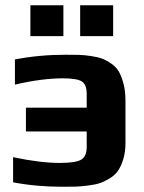

<svg xmlns="http://www.w3.org/2000/svg" viewBox="-20 -703 549 733"><path d="M30 -7C88.7 4.3 151.3 10 218 10C238.7 10 255.2 9.8 267.5 9.5C279.8 9.2 295.7 7.8 315 5.5C334.3 3.2 349.8 0 361.5 -4C373.2 -8 385.8 -14.2 399.5 -22.5C413.2 -30.8 423.8 -40.8 431.5 -52.5C439.2 -64.2 445.7 -78.8 451 -96.5C456.3 -114.2 459 -134.3 459 -157V-318C459 -342 456.7 -363.2 452 -381.5C447.3 -399.8 441.7 -415.2 435 -427.5C428.3 -439.8 418.8 -450.3 406.5 -459C394.2 -467.7 382.5 -474.2 371.5 -478.5C360.5 -482.8 346 -486.3 328 -489C310 -491.7 294.5 -493.2 281.5 -493.5C268.5 -493.8 251.3 -494 230 -494C162.7 -494 98.3 -488 37 -476V-380C106.3 -396 167 -404 219 -404C255.7 -404 280.2 -400 292.5 -392C304.8 -384 311 -368 311 -344V-292H79V-201H311V-142C311 -118 304 -101.8 290 -93.5C276 -85.2 249 -81 209 -81C158.3 -81 98.7 -88.3 30 -103ZM412 -565V-683H286V-565ZM222 -565V-683H96V-565Z"/></svg>

Font: Play
Style: Bold
Weight: 700
Designer: Jonas Hecksher
Foundry: Jonas Hecksher, Playtypeª, e-types AS
Version: Version 1.002